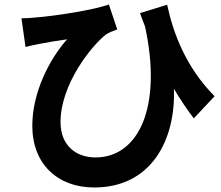

<svg xmlns="http://www.w3.org/2000/svg" viewBox="-20 -781 980 850"><path d="M75 -700 93 -573C115 -579 131 -582 151 -586C185 -593 240 -602 277 -607C198 -518 123 -371 123 -224C123 -56 234 49 397 49C651 49 758 -163 750 -388C779 -339 808 -296 838 -257L930 -355C801 -485 746 -638 720 -760L600 -723C607 -703 614 -683 622 -664C700 -307 593 -84 403 -84C319 -84 248 -134 248 -241C248 -406 383 -577 450 -629C465 -638 485 -646 499 -651L462 -761C398 -738 235 -711 131 -703C113 -701 93 -700 75 -700Z"/></svg>

Font: GenEiGothic-pro-Regular
Style: Bold
Weight: 700
Designer: Ryoko NISHIZUKA (kana & ideographs); Paul D. Hunt (Latin, Greek & Cyrillic); Wenlong ZHANG (bopomofo); Sandoll Communica
Foundry: Adobe Systems Incorporated; o_tamon
Version: Version 1.000.140830